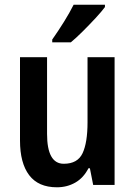

<svg xmlns="http://www.w3.org/2000/svg" viewBox="-20 -879 574 816"><path d="M467 -636V-93H376L362 -164H356Q335 -123 300 -103Q265 -83 222 -83Q143 -83 104 -134.5Q65 -186 65 -282V-636H180V-310Q180 -183 251 -183Q310 -183 331 -228Q352 -273 352 -359V-636ZM426 -849Q412 -830 386.5 -802.5Q361 -775 332.5 -746.5Q304 -718 281 -699H202V-711Q228 -748 252 -786.5Q276 -825 293 -859H426Z"/></svg>

Font: Noto Sans Kannada UI Condensed SemiBold
Style: Regular
Weight: 600
Width: 3
Designer: Jelle Bosma - Monotype Design Team
Foundry: Monotype Imaging Inc.
Version: Version 2.005; ttfautohint (v1.8.4.7-5d5b)